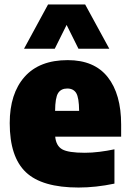

<svg xmlns="http://www.w3.org/2000/svg" viewBox="-20 -828 580 859"><path d="M331.5 11Q168 11 95.8 -57.5Q23.5 -126 23.5 -277Q23.5 -409 89.8 -484Q156 -559 283 -559Q402 -559 462 -483Q522 -407 522 -270.5V-216.5H227Q231 -175.5 258.2 -160Q285.5 -144.5 359.5 -144.5Q391 -144.5 425 -148.8Q459 -153 492 -160V-6.5Q408.5 11 331.5 11ZM281 -432Q253 -432 240 -411.5Q227 -391 226.5 -332H334Q333.5 -391 321 -411.5Q308.5 -432 281 -432ZM87.5 -610 195 -808H361L469 -610H331L278 -716.5L225 -610Z"/></svg>

Font: Encode Sans SmCnd Black
Style: Regular
Weight: 900
Width: 4
Designer: Multiple Designers
Foundry: Impallari Type
Version: Version 3.002; ttfautohint (v1.8.3) -l 8 -r 50 -G 200 -x 14 